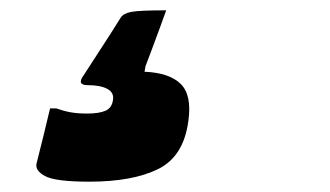

<svg xmlns="http://www.w3.org/2000/svg" viewBox="-20 -99 640 372"><path d="M302 -79Q297 -65 289.5 -44.5Q282 -24 274.5 -4Q267 16 262 29L260 40Q308 42 330 63.5Q352 85 345 135Q336 204 286.5 228.5Q237 253 153 253Q87 253 67 242Q47 231 51 217Q59 185 64.5 163Q70 141 77 111H89Q103 116 116.5 118.5Q130 121 149 121Q172 121 184.5 115.5Q197 110 199 94Q201 80 187.5 73Q174 66 150 66Q128 66 142 47Q149 36 164 13Q179 -10 193.5 -32.5Q208 -55 214 -65Q219 -73 234.5 -76Q250 -79 302 -79Z"/></svg>

Font: Recursive Mn Lnr St Blk
Style: Italic
Weight: 900
Italic angle: -15°
Monospace: yes
Version: Version 1.079;hotconv 1.0.112;makeotfexe 2.5.65598; ttfautoh